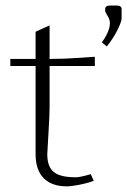

<svg xmlns="http://www.w3.org/2000/svg" viewBox="-20 -662 457 690"><path d="M346.2 -509.8Q375 -550.3 375 -579.1Q375 -591.8 366.5 -605Q357.9 -618.2 357.9 -624V-628.9Q357.9 -642.1 375 -642.1H399.9Q417 -642.1 417 -628.9V-596.2Q417 -584 401.9 -553.7Q386.7 -523.4 363.8 -495.1ZM107.9 -424.8H17.1V-450.2H107.9V-547.9L158.2 -570.8V-450.2Q209 -450.2 264.6 -454.1Q320.3 -458 320.8 -458V-424.8H158.2V-274.9Q158.2 -250 154.1 -181.6Q149.9 -113.3 149.9 -107.9Q149.9 -63 173.1 -43.9Q196.3 -24.9 252 -24.9Q268.1 -24.9 306.2 -36.1L316.9 -12.2Q291.5 -2.9 262.9 2.4Q234.4 7.8 221.2 7.8Q166 7.8 137 -21.7Q107.9 -51.3 107.9 -107.9Z"/></svg>

Font: Resagokr
Style: Light
Weight: 300
Designer: gluk
Foundry: gluk
Version: Version 0.95